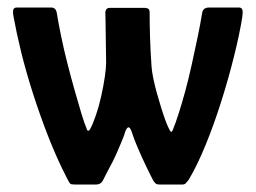

<svg xmlns="http://www.w3.org/2000/svg" viewBox="-20 -492 682 512"><path d="M160 -14Q132 -68 109 -127Q86 -186 67.5 -244Q49 -302 36.5 -353Q24 -404 17 -443Q14 -456 15 -464Q16 -472 25 -472H116Q128 -472 131 -460Q136 -429 143.5 -393Q151 -357 160.5 -320Q170 -283 179.5 -249.5Q189 -216 197 -189.5Q205 -163 211 -149Q213 -142 216 -143.5Q219 -145 220 -147Q228 -162 236 -185.5Q244 -209 250 -236Q256 -263 259.5 -287Q263 -311 263 -325Q263 -341 262.5 -360Q262 -379 262 -397.5Q262 -416 261.5 -432Q261 -448 261 -458Q261 -471 273 -471H367Q372 -471 375.5 -468.5Q379 -466 379 -459Q379 -433 380 -396Q381 -359 384 -316Q385 -301 389 -282Q393 -263 398.5 -243Q404 -223 410 -204Q416 -185 421.5 -170Q427 -155 432 -146Q437 -135 441 -146Q448 -163 456.5 -189.5Q465 -216 474 -249Q483 -282 491 -318.5Q499 -355 506.5 -390.5Q514 -426 519 -457Q521 -472 538 -472H617Q625 -472 626.5 -465Q628 -458 626 -446Q619 -402 604.5 -343.5Q590 -285 570.5 -223Q551 -161 528.5 -106Q506 -51 484 -14Q479 -7 475.5 -3.5Q472 0 467 0H405Q399 0 396 -2Q393 -4 389 -10Q381 -25 369.5 -49Q358 -73 347.5 -97.5Q337 -122 331 -141Q323 -164 314 -141Q312 -133 306 -118.5Q300 -104 293.5 -89Q287 -74 281 -62Q274 -49 266 -33.5Q258 -18 254 -10Q252 -6 247.5 -3Q243 0 237 0H179Q170 0 167.5 -2Q165 -4 160 -14Z"/></svg>

Font: Glory SemiBold
Style: Regular
Weight: 600
Designer: Robert Leuschke
Foundry: Robert Leuschke
Version: Version 1.011